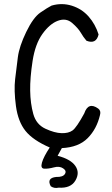

<svg xmlns="http://www.w3.org/2000/svg" viewBox="-20 -783 540 929"><path d="M229.5 -755.9Q279.3 -770.5 327.6 -755.4Q376 -740.2 408.7 -703.1Q441.4 -666 457 -616.2Q445.3 -567.4 398.4 -585.9Q383.8 -602.5 371.1 -624.5Q358.4 -646.5 329.1 -671.9Q299.8 -697.3 260.3 -682.6Q220.7 -668 185.5 -619.1Q150.4 -570.3 137.7 -488.3Q125 -406.2 126 -344.2Q127 -282.2 141.1 -231.4Q155.3 -180.7 199.7 -160.2Q244.1 -139.6 277.8 -138.7Q311.5 -137.7 331.1 -151.9Q350.6 -166 387.7 -234.4Q407.2 -292 455.1 -257.8Q469.7 -247.1 463.9 -226.6Q448.2 -159.2 404.3 -114.7Q360.4 -70.3 279.3 -66.4L258.8 -29.3Q322.3 -12.7 344.7 20Q367.2 52.7 344.7 90.8Q322.3 128.9 263.7 125Q242.2 129.9 225.6 118.2Q204.1 78.1 252 73.2Q284.2 74.2 293.9 59.1Q303.7 43.9 285.6 31.7Q267.6 19.5 240.7 26.9Q213.9 34.2 194.3 33.2Q174.8 32.2 183.1 3.4Q191.4 -25.4 220.7 -69.3Q139.6 -104.5 103.5 -149.4Q67.4 -194.3 57.1 -270Q46.9 -345.7 53.2 -399.9Q59.6 -454.1 66.4 -506.3Q73.2 -558.6 106.9 -628.4Q140.6 -698.2 175.3 -722.2Q210 -746.1 229.5 -755.9Z"/></svg>

Font: JasonHandwriting1
Style: Regular
Weight: 400
Version: Version 1.48.20